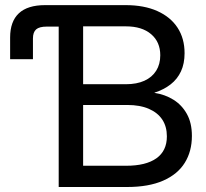

<svg xmlns="http://www.w3.org/2000/svg" viewBox="-20 -748 825 768"><path d="M20.5 -511.2V-598.1Q20.5 -662.1 55.4 -694.8Q90.3 -727.5 160.6 -727.5H214.8V-641.6H167Q137.2 -641.6 124.5 -630.4Q111.8 -619.1 111.8 -594.2V-511.2ZM214.8 0V-727.5H482.4Q556.2 -727.5 609.1 -703.9Q662.1 -680.2 690.2 -637.2Q718.3 -594.2 718.3 -535.2Q718.3 -493.7 703.9 -462.6Q689.5 -431.6 662.6 -410.6Q635.7 -389.6 598.1 -377.4V-376.5Q640.1 -370.1 673.8 -349.1Q707.5 -328.1 727.5 -292.2Q747.6 -256.3 747.6 -204.1Q747.6 -142.6 719 -96.7Q690.4 -50.8 632.6 -25.4Q574.7 0 488.3 0ZM312.5 -85H484.9Q563.5 -85 605.5 -114.7Q647.5 -144.5 647.5 -202.6Q647.5 -241.7 629.2 -269.5Q610.8 -297.4 575.4 -312.7Q540 -328.1 489.3 -328.1H312.5ZM312.5 -411.1H483.4Q526.9 -411.1 557.6 -425Q588.4 -439 604.7 -465.1Q621.1 -491.2 621.1 -526.9Q621.1 -580.1 584.5 -611.3Q547.9 -642.6 483.4 -642.6H312.5Z"/></svg>

Font: Inter Cardless Display
Style: Regular
Weight: 400
Designer: Rasmus Andersson
Foundry: rsms
Version: Version 4.001;git-9221beed3